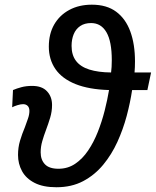

<svg xmlns="http://www.w3.org/2000/svg" viewBox="-20 -786 662 816"><path d="M219.7 9.8Q163.1 9.8 127 -8.8Q90.8 -27.3 73.7 -58.6Q56.6 -89.8 56.6 -127.4Q56.6 -159.7 65.2 -188.2Q73.7 -216.8 85.9 -245.6Q92.8 -264.6 98.9 -282Q105 -299.3 105 -314.5Q105 -328.6 97.7 -335.9Q90.3 -343.3 78.1 -343.3Q67.9 -343.3 54.4 -339.1Q41 -335 31.7 -330.1L35.2 -403.3Q51.3 -410.2 71.3 -415.5Q91.3 -420.9 116.7 -420.9Q158.7 -420.9 179.9 -397.9Q201.2 -375 201.2 -339.8Q201.2 -312.5 193.4 -286.4Q185.5 -260.3 175.8 -234.4Q166.5 -210 159.7 -186.3Q152.8 -162.6 152.8 -138.7Q152.8 -106.9 170.9 -87.9Q189 -68.8 228.5 -68.8Q268.1 -68.8 299.3 -89.8Q330.6 -110.8 354.5 -146.2Q378.4 -181.6 395.8 -225.6Q413.1 -269.5 424.8 -315.7Q436.5 -361.8 443.4 -403.3Q357.9 -405.8 300.8 -428.7Q243.7 -451.7 215.6 -492.4Q187.5 -533.2 187.5 -587.9Q187.5 -642.1 210.4 -681.9Q233.4 -721.7 274.7 -743.9Q315.9 -766.1 370.6 -766.1Q433.6 -766.1 473.9 -736.1Q514.2 -706.1 533.9 -652.1Q553.7 -598.1 553.7 -524.9Q553.7 -513.7 553.2 -500.5Q552.7 -487.3 551.8 -478H622.1L606.4 -403.3H541.5Q533.7 -351.1 518.6 -293.9Q503.4 -236.8 479 -183.1Q454.6 -129.4 418.5 -85.7Q382.3 -42 333.3 -16.1Q284.2 9.8 219.7 9.8ZM452.1 -478Q453.6 -487.3 454.3 -501.7Q455.1 -516.1 455.1 -530.3Q455.1 -609.9 432.4 -648.9Q409.7 -688 367.2 -688Q339.4 -688 320.8 -675.3Q302.2 -662.6 293.2 -640.6Q284.2 -618.7 284.2 -590.8Q284.2 -552.2 303 -527.3Q321.8 -502.4 359.4 -490.5Q397 -478.5 452.1 -478Z"/></svg>

Font: Open Sans Medium
Style: Italic
Weight: 500
Italic angle: -12°
Designer: Monotype Design Team
Foundry: Monotype Imaging Inc.
Version: Version 3.000